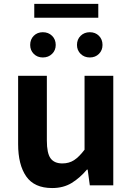

<svg xmlns="http://www.w3.org/2000/svg" viewBox="-20 -947 677 981"><path d="M246.4 13.8Q155.3 13.8 113.9 -45.8Q72.6 -105.3 72.6 -210.6V-559.8H219.4V-228.7Q219.4 -164.3 238.3 -138.2Q257.3 -112 298.6 -112Q332.7 -112 358.4 -128.6Q384.1 -145.2 412 -182.1V-559.8H558.8V0H438.9L427.9 -80.6H424.3Q388.2 -37.8 346 -12Q303.8 13.8 246.4 13.8ZM198.8 -653.4Q170.8 -653.4 152.5 -671.7Q134.2 -690 134.2 -717.3Q134.2 -745.8 152.5 -764.1Q170.8 -782.4 198.8 -782.4Q227.3 -782.4 246 -764.1Q264.7 -745.8 264.7 -717.3Q264.7 -690 246 -671.7Q227.3 -653.4 198.8 -653.4ZM155.1 -856.3V-927.1H482.2V-856.3ZM438.9 -653.4Q410.7 -653.4 392 -671.7Q373.3 -690 373.3 -717.3Q373.3 -745.8 392 -764.1Q410.7 -782.4 438.9 -782.4Q467.2 -782.4 485.5 -764.1Q503.8 -745.8 503.8 -717.3Q503.8 -690 485.5 -671.7Q467.2 -653.4 438.9 -653.4Z"/></svg>

Font: Noto Sans HK Thin
Style: Regular
Weight: 100
Designer: Ryoko NISHIZUKA 西塚涼子 (kana, bopomofo & ideographs); Paul D. Hunt (Latin, Greek & Cyrillic); Sandoll Communications 산돌커뮤니
Foundry: Adobe
Version: Version 2.004-H2;hotconv 1.0.118;makeotfexe 2.5.65603